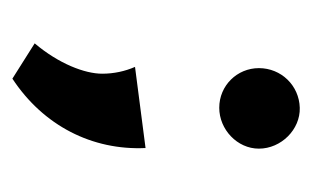

<svg xmlns="http://www.w3.org/2000/svg" viewBox="-117 -273 504 310"><g transform="rotate(90 135.0 -118.0)"><path d="M154 -220C189 -220 220 -249 220 -284C220 -320 189 -351 154 -350C118 -349 90 -320 90 -284C90 -249 118 -220 154 -220ZM107 114C183 64 223 -15 219 -101L88 -84C95 -68 99 -50 99 -31C99 -3 83 39 50 78Z"/></g></svg>

Font: Brassia
Style: Regular
Weight: 400
Designer: Ariel Martín Pérez
Foundry: Tunera Type Foundry
Version: Version 1.600;hotconv 1.0.109;makeotfexe 2.5.65596